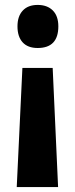

<svg xmlns="http://www.w3.org/2000/svg" viewBox="-20 -573 306 780"><path d="M217 -466Q217 -378 133 -378Q93 -378 72 -401Q51 -424 51 -466Q51 -507 72.5 -530Q94 -553 133 -553Q172 -553 194.5 -530.5Q217 -508 217 -466ZM71 -297H194L216 187H48Z"/></svg>

Font: Noto Sans Gujarati ExtraCondensed ExtraBold
Style: Regular
Weight: 800
Width: 2
Designer: Jelle Bosma - Monotype Design Team, Universal Thirst
Foundry: Monotype Imaging Inc.
Version: Version 2.106; ttfautohint (v1.8.4.7-5d5b)